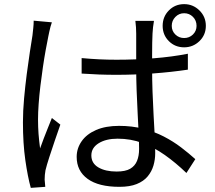

<svg xmlns="http://www.w3.org/2000/svg" viewBox="-20 -861 1040 929"><path d="M375 -580Q418 -576 459.5 -574Q501 -572 544 -572Q635 -572 724 -579Q813 -586 889 -601V-524Q809 -512 720 -505.5Q631 -499 543 -499Q500 -499 459.5 -500.5Q419 -502 375 -505ZM725 -760Q722 -744 720.5 -729.5Q719 -715 718 -699Q717 -681 716.5 -653.5Q716 -626 716 -594Q716 -562 716 -532Q716 -475 718 -418Q720 -361 723 -307Q726 -253 728.5 -206Q731 -159 731 -120Q731 -89 722.5 -60Q714 -31 694.5 -7.5Q675 16 641.5 29.5Q608 43 558 43Q457 43 404 4.5Q351 -34 351 -102Q351 -143 375 -177.5Q399 -212 445 -232Q491 -252 556 -252Q619 -252 673 -238Q727 -224 772.5 -200.5Q818 -177 856 -148Q894 -119 925 -91L882 -24Q830 -74 777.5 -111Q725 -148 669 -169Q613 -190 549 -190Q493 -190 457.5 -168Q422 -146 422 -109Q422 -71 456 -51Q490 -31 544 -31Q587 -31 610 -44.5Q633 -58 643 -82.5Q653 -107 653 -140Q653 -167 651 -212.5Q649 -258 646 -313Q643 -368 641 -424.5Q639 -481 639 -531Q639 -583 639 -627.5Q639 -672 639 -698Q639 -711 638 -728.5Q637 -746 635 -760ZM231 -753Q228 -745 224.5 -732.5Q221 -720 218.5 -707.5Q216 -695 214 -686Q208 -657 201 -618.5Q194 -580 187.5 -535.5Q181 -491 175.5 -445.5Q170 -400 167 -358Q164 -316 164 -283Q164 -246 166.5 -213Q169 -180 174 -143Q182 -166 192 -192Q202 -218 212.5 -244Q223 -270 231 -290L272 -258Q260 -224 245.5 -181.5Q231 -139 218.5 -100.5Q206 -62 200 -37Q198 -27 197 -14.5Q196 -2 196 8Q197 15 197.5 25Q198 35 199 43L129 48Q114 -6 102.5 -86.5Q91 -167 91 -269Q91 -324 96.5 -384.5Q102 -445 109.5 -503Q117 -561 124.5 -609.5Q132 -658 137 -689Q139 -707 141 -725.5Q143 -744 143 -761ZM811 -736Q811 -711 828.5 -694Q846 -677 871 -677Q896 -677 913.5 -694Q931 -711 931 -736Q931 -762 913.5 -779.5Q896 -797 871 -797Q846 -797 828.5 -779Q811 -761 811 -736ZM767 -736Q767 -780 797 -810.5Q827 -841 871 -841Q914 -841 945 -810.5Q976 -780 976 -736Q976 -692 945 -662Q914 -632 871 -632Q827 -632 797 -662Q767 -692 767 -736Z"/></svg>

Font: Noto Sans KR
Style: Regular
Weight: 400
Designer: Ryoko NISHIZUKA  (kana, bopomofo & ideographs); Paul D. Hunt (Latin, Greek & Cyrillic); Sandoll Communications , Soo-you
Foundry: Adobe
Version: Version 2.004-H2;hotconv 1.0.118;makeotfexe 2.5.65603